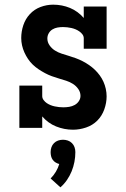

<svg xmlns="http://www.w3.org/2000/svg" viewBox="-20 -548 540 823"><path d="M293 8Q274 8 256 4.5Q238 1 220.5 -6Q203 -13 188 -24Q173 -35 161 -49V0H63V-181H161V-136Q161 -127 167 -119Q173 -111 180.5 -106Q188 -101 196.5 -97.5Q205 -94 214.5 -92Q224 -90 233 -89Q242 -88 251 -88Q264 -88 276.5 -90Q289 -92 300 -98Q311 -104 318 -114.5Q325 -125 325 -137Q325 -153 315.5 -166.5Q306 -180 292.5 -188.5Q279 -197 263.5 -202Q248 -207 232.5 -211.5Q217 -216 202 -221.5Q187 -227 173 -234.5Q159 -242 145.5 -251Q132 -260 120.5 -271Q109 -282 100 -295.5Q91 -309 84.5 -323.5Q78 -338 74.5 -353.5Q71 -369 71 -385Q71 -413 80 -440Q89 -467 108 -487.5Q127 -508 153.5 -518Q180 -528 208 -528Q227 -528 245 -524.5Q263 -521 280 -514Q297 -507 312 -496Q327 -485 339 -471V-520H437V-339H339V-384Q339 -393 333.5 -400.5Q328 -408 320 -413.5Q312 -419 303.5 -422.5Q295 -426 286 -428Q277 -430 268 -431Q259 -432 250 -432Q238 -432 226.5 -430Q215 -428 205 -422Q195 -416 189 -405.5Q183 -395 183 -383Q183 -367 192.5 -353.5Q202 -340 215.5 -331.5Q229 -323 244.5 -318Q260 -313 275 -308.5Q290 -304 305 -298.5Q320 -293 334.5 -285.5Q349 -278 362 -269Q375 -260 386.5 -249Q398 -238 407.5 -225Q417 -212 423.5 -197.5Q430 -183 433.5 -167Q437 -151 437 -135Q437 -107 427 -79Q417 -51 397 -31Q377 -11 349 -1.5Q321 8 293 8ZM239 255 197 217Q210 204 219.5 188Q229 172 234 155Q226 153 218.5 148.5Q211 144 206 137Q201 130 199 121.5Q197 113 197 104Q197 93 200.5 83Q204 73 211.5 65.5Q219 58 229 54.5Q239 51 250 51Q261 51 271 54.5Q281 58 288.5 65.5Q296 73 299.5 83Q303 93 303 104Q303 125 299 146Q295 167 287 186.5Q279 206 267 223.5Q255 241 239 255Z"/></svg>

Font: Iosevka Curly Slab
Style: Bold
Weight: 700
Monospace: yes
Designer: Belleve Invis
Foundry: Belleve Invis
Version: Version 22.1.2; ttfautohint (v1.8.4)